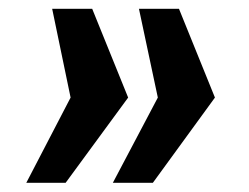

<svg xmlns="http://www.w3.org/2000/svg" viewBox="-20 -468 554 427"><path d="M231 -61.5 331 -251 289 -448.5H378L458 -251L320 -61.5ZM38.5 -61.5 137 -251 96 -448.5H185L265 -251L126 -61.5Z"/></svg>

Font: Public Sans ExtraBold
Style: Italic
Weight: 800
Italic angle: -8°
Designer: The Public Sans project authors (U.S. Web Design System). Libre Franklin designed by Pablo Impallari and Rodrigo Fuenzal
Version: Version 1.007; ttfautohint (v1.8.1) -l 8 -r 50 -G 200 -x 14 